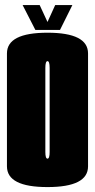

<svg xmlns="http://www.w3.org/2000/svg" viewBox="-20 -736 376 760"><path d="M168 4.5Q7.5 4.5 7.5 -77.5V-524.5Q7.5 -606.5 168 -606.5Q328.5 -606.5 328.5 -524.5V-77.5Q328.5 4.5 168 4.5ZM168 -108Q176.5 -108 176.5 -134.5V-467Q176.5 -494 168 -494Q159.5 -494 159.5 -467V-134.5Q159.5 -108 168 -108ZM120 -617.5 69.5 -716H137L168 -649L198.5 -716H266.5L217.5 -617.5Z"/></svg>

Font: Anybody UltraCondensed ExtraBold
Style: Regular
Weight: 800
Width: 1
Designer: Tyler Finck
Foundry: Etcetera Type Company
Version: Version 1.010; ttfautohint (v1.8.3) -l 8 -r 50 -G 200 -x 14 